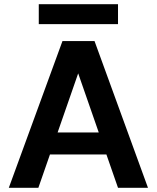

<svg xmlns="http://www.w3.org/2000/svg" viewBox="-20 -896 748 916"><path d="M22 0 278 -700H431L686 0H543L353 -546L163 0ZM135 -159 171 -264H527L562 -159ZM165 -781V-876H543V-781Z"/></svg>

Font: DM Sans 20pt
Style: Bold
Weight: 700
Version: Version 4.004;gftools[0.9.30]